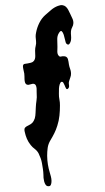

<svg xmlns="http://www.w3.org/2000/svg" viewBox="-127 -784 736 1349"><g transform="rotate(-10 241.0 -109.0)"><path d="M177 -445Q180 -462 187 -477Q194 -492 195 -509Q196 -526 197.5 -539Q199 -552 206 -569Q218 -601 239.5 -630.5Q261 -660 290 -678Q313 -692 337.5 -706.5Q362 -721 389 -726Q409 -730 422 -725.5Q435 -721 443 -711Q451 -701 456 -686Q461 -671 465 -655Q469 -639 474 -621.5Q479 -604 475 -587Q472 -573 462.5 -561.5Q453 -550 449 -536Q445 -521 444 -505Q443 -489 438 -473Q436 -467 432 -460.5Q428 -454 423 -449.5Q418 -445 412.5 -446Q407 -447 401 -456Q398 -460 397.5 -480Q397 -500 394.5 -518.5Q392 -537 385 -546Q378 -555 362 -536Q347 -519 343.5 -492.5Q340 -466 336 -443Q335 -436 333 -428Q331 -420 329.5 -411Q328 -402 329 -394Q330 -386 335 -379Q340 -371 349 -372Q358 -373 367 -371Q380 -369 386 -362.5Q392 -356 393.5 -347Q395 -338 394.5 -327.5Q394 -317 394 -307Q394 -291 397 -275.5Q400 -260 398 -245Q396 -229 388.5 -217Q381 -205 375 -192Q369 -181 369.5 -166.5Q370 -152 362 -144Q355 -138 351 -139Q347 -140 345 -145Q343 -150 341.5 -156.5Q340 -163 339 -168Q337 -173 335 -182Q333 -191 329 -194Q320 -200 312.5 -191Q305 -182 300 -167.5Q295 -153 293 -138L289 -117Q285 -97 285.5 -76.5Q286 -56 282 -35Q276 0 266 35Q256 70 239 102Q225 129 209.5 150Q194 171 174 194Q154 217 145.5 243Q137 269 132 298Q127 329 126.5 359Q126 389 130 420Q131 428 132.5 444.5Q134 461 131.5 477Q129 493 122 503.5Q115 514 100 509Q90 506 85.5 495Q81 484 80 471.5Q79 459 80 446Q81 433 83 425Q86 405 86.5 383.5Q87 362 87 342Q87 324 84 307Q81 290 76 272Q70 252 55 236Q40 220 31 203Q18 179 12.5 155Q7 131 6 104Q5 83 13.5 76Q22 69 42 64Q60 59 71 50.5Q82 42 92 24Q100 7 104 -13Q108 -33 113 -53Q118 -75 125.5 -97Q133 -119 135 -142Q135 -148 137.5 -158.5Q140 -169 141 -179.5Q142 -190 140.5 -199.5Q139 -209 132 -214Q126 -218 119 -218Q112 -218 105 -217Q98 -216 91 -216Q84 -216 78 -220Q70 -225 68.5 -235.5Q67 -246 68.5 -257.5Q70 -269 72 -280.5Q74 -292 74 -299Q74 -310 73 -326Q72 -342 74 -353Q78 -366 89 -365.5Q100 -365 110 -365Q121 -365 134 -366Q147 -367 156 -375Q168 -386 171.5 -407Q175 -428 177 -445Z"/></g></svg>

Font: Double Feature
Style: Regular
Weight: 400
Designer: David Shetterly
Foundry: David Shetterly
Version: Version 2.100 1997 initial release